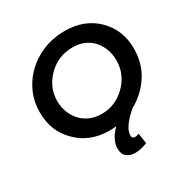

<svg xmlns="http://www.w3.org/2000/svg" viewBox="-206 -878 1226 1269"><g transform="rotate(-30 407.5 -243.0)"><path d="M465 223Q426.5 223 400.8 203.5Q375 184 375 140Q375 74 442 7Q416 10 389 10Q242 10 146 -85.5Q98 -132.5 74 -191.2Q50 -250 50 -325Q50 -400.5 77 -465Q104 -529.5 150.5 -579Q197 -628.5 257 -660Q350 -709 461 -709Q611 -709 705.5 -615.5Q800 -522 800 -381Q800 -267 744 -180.5Q688 -94 596 -43Q551.5 -6.5 521.8 33.2Q492 73 492 108Q492 130 513 131Q530 131 545 123L557 203Q503 223 465 223ZM402 -111Q506 -111 583.5 -187.5Q661 -264 661 -371Q661 -411.5 648 -450.5Q635 -489.5 609 -520.8Q583 -552 543.5 -570.5Q504 -589 451 -589Q341 -589 264 -512Q187 -435 187 -330Q187 -289.5 200.8 -250.5Q214.5 -211.5 241.5 -180Q268.5 -148.5 308.8 -129.8Q349 -111 402 -111Z"/></g></svg>

Font: Argentum Sans Medium
Style: Italic
Weight: 500
Italic angle: -11°
Designer: Julieta Ulanovsky (font), Cristiano Sobral (main changes and remaster)
Foundry: Julieta Ulanovsky (font), Cristiano Sobral (main changes and remaster)
Version: Version 2.007;June 15, 2022;FontCreator 14.0.0.2814 64-bit; 